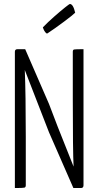

<svg xmlns="http://www.w3.org/2000/svg" viewBox="-20 -948 496 968"><path d="M218 -779Q213 -779 207.5 -786.5Q202 -794 199 -802L196 -810Q221 -836 254 -865Q287 -894 308.5 -911Q330 -928 332 -928Q349 -928 359 -884Q351 -875 303 -839Q255 -803 218 -779ZM347 -687Q347 -697 353.5 -698.5Q360 -700 401 -700V-14Q401 0 388 0H350L227 -281L105 -595Q110 -473 110 -258V-14Q110 -4 103 -2Q96 0 55 0V-687Q55 -700 68 -700H107L227 -424Q253 -352 351 -108Q347 -187 347 -449Z"/></svg>

Font: Yanone Kaffeesatz Light
Style: Regular
Weight: 300
Designer: Yanone (Cyrillic: Daniel Pouzeot)
Foundry: Yanone
Version: Version 1.003;PS 001.003;hotconv 1.0.88;makeotf.lib2.5.64775